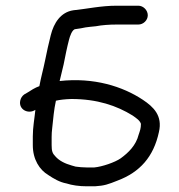

<svg xmlns="http://www.w3.org/2000/svg" viewBox="-20 -676 629 673"><path d="M176 -323C190 -326.3 208 -328.3 230 -329C321.1 -329 389.3 -305.5 445 -271C458.7 -261.3 470.1 -253.8 474 -242C474 -225.7 470.4 -217.1 466 -204C456.6 -166.4 430.5 -141 403 -121C383.3 -107.2 338.6 -91.6 310 -89H285C271.2 -89 256.1 -90.4 245 -92L231 -96C208.4 -102.5 188.1 -111.9 174 -128C163.8 -138.2 161 -146.8 161 -167V-196C161 -206 161.7 -216.3 163 -227C166.6 -259.8 168.9 -291 176 -323ZM498 -622.5C498 -640.1 482.4 -656 465 -656H389C333.4 -656 285.8 -644.9 237 -640C192.5 -633.3 168.6 -595.3 158 -553C151.5 -527 143.6 -493.2 138 -464C131.7 -432.5 123.8 -405.9 118 -374C103.2 -369.1 86.7 -358.2 77 -352L65 -345C57.7 -339.7 53 -332.5 51 -323.5C44.1 -292.4 78.8 -274.2 104 -291C100.9 -260 95 -230.5 95 -198V-167C95 -117.7 118.2 -80.6 150 -62C167.6 -50.2 189.1 -37.3 213 -33C232.3 -26.6 257.8 -23 284 -23H313C346.5 -25.1 359.3 -29.9 392 -43C470.2 -72.3 518.5 -126.5 537 -213C550.6 -270.6 517.9 -301.4 481 -326C410.2 -373.2 308.6 -405.3 189 -392C189.7 -395.3 190.3 -398 191 -400L203 -450C208.6 -478.9 215.4 -512.2 222 -537C224.6 -547.5 232.9 -574 245 -574C259.9 -576.5 267.2 -576.8 280 -580L296 -582L316 -584C336.6 -588.1 364 -590 389 -590H465C482.4 -590 498 -604.9 498 -622.5Z"/></svg>

Font: HoneyBee
Style: Reg
Weight: 400
Foundry: Cannot Into Space Fonts
Version: Version 0.89